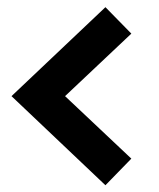

<svg xmlns="http://www.w3.org/2000/svg" viewBox="-20 -622 453 546"><path d="M279.8 -601.6 12.7 -348.6 279.8 -95.2 353.5 -170.9 165 -348.6 353.5 -526.4Z"/></svg>

Font: Estedad-VF-FD Black
Style: Regular
Weight: 900
Designer: Amin Abedi
Version: Version 4.000